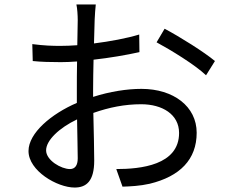

<svg xmlns="http://www.w3.org/2000/svg" viewBox="-20 -816 1040 862"><path d="M294 -57C255 -57 187 -96 187 -141C187 -186 246 -242 326 -280C327 -208 329 -141 329 -105C329 -74 317 -57 294 -57ZM398 -414C398 -454 399 -501 400 -548C472 -556 548 -569 606 -582L605 -661C549 -644 474 -630 402 -621C403 -665 404 -704 405 -728C406 -751 408 -778 410 -796H323C327 -779 329 -746 329 -726C329 -708 328 -665 327 -613C300 -611 274 -610 251 -610C215 -610 179 -611 125 -618L127 -542C165 -538 208 -537 253 -537C274 -537 299 -538 326 -540C325 -496 325 -450 325 -410V-354C211 -305 108 -219 108 -138C108 -49 237 26 315 26C368 26 403 -3 403 -95C403 -138 401 -225 399 -309C470 -334 540 -348 614 -348C708 -348 784 -303 784 -219C784 -74 610 -57 502 -57L530 22C564 21 608 19 652 9C788 -24 863 -100 863 -220C863 -338 759 -417 615 -417C550 -417 473 -405 398 -381ZM683 -626C746 -592 856 -525 905 -478L945 -542C897 -582 789 -650 719 -687Z"/></svg>

Font: Noto Sans KR Regular
Style: Regular
Weight: 400
Designer: Ryoko NISHIZUKA  (kana & ideographs); Paul D. Hunt (Latin, Greek & Cyrillic); Wenlong ZHANG  (bopomofo); Sandoll Communi
Foundry: Adobe Systems Incorporated
Version: Version 1.004;PS 1.004;hotconv 1.0.82;makeotf.lib2.5.63406